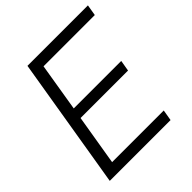

<svg xmlns="http://www.w3.org/2000/svg" viewBox="-197 -864 1001 1001"><g transform="rotate(-45 303.5 -364.0)"><path d="M41 0 161.6 -727.5H607.4L597.2 -666.5H219.2L175.3 -399.9H525.4L515.1 -339.4H165L118.7 -60.5H499.5L489.3 0Z"/></g></svg>

Font: Inter 24pt Light
Style: Italic
Weight: 300
Italic angle: -9.3988°
Designer: Rasmus Andersson
Foundry: rsms
Version: Version 4.001;git-66647c0bb